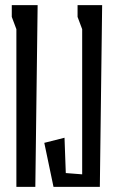

<svg xmlns="http://www.w3.org/2000/svg" viewBox="-20 -730 459 750"><path d="M44 -616 26 -664V-710H127L118 0H44ZM153 -172 232 -192 237 -54 301 -49V-616L283 -664V-710H379L370 0H189Z"/></svg>

Font: Bahianita
Style: Regular
Weight: 400
Designer: Pablo Cosgaya & Dani Raskovsky
Foundry: Pablo Cosgaya & Dani Raskovsky
Version: Version 1.008